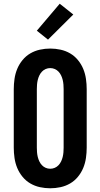

<svg xmlns="http://www.w3.org/2000/svg" viewBox="-20 -1004 540 1032"><path d="M250 8Q222 8 194.5 2Q167 -4 143 -18Q119 -32 101 -54Q83 -76 72.5 -101.5Q62 -127 58 -155Q54 -183 54 -210V-525Q54 -552 58 -580Q62 -608 72.5 -633.5Q83 -659 101 -681Q119 -703 143 -717Q167 -731 194.5 -737Q222 -743 250 -743Q278 -743 305.5 -737Q333 -731 357 -717Q381 -703 399 -681Q417 -659 427.5 -633.5Q438 -608 442 -580Q446 -552 446 -525V-210Q446 -183 442 -155Q438 -127 427.5 -101.5Q417 -76 399 -54Q381 -32 357 -18Q333 -4 305.5 2Q278 8 250 8ZM250 -97Q263 -97 274.5 -102Q286 -107 294.5 -116Q303 -125 308.5 -136.5Q314 -148 317 -160.5Q320 -173 321 -185.5Q322 -198 322 -210V-525Q322 -537 321 -549.5Q320 -562 317 -574.5Q314 -587 308.5 -598.5Q303 -610 294.5 -619Q286 -628 274.5 -633Q263 -638 250 -638Q237 -638 225.5 -633Q214 -628 205.5 -619Q197 -610 191.5 -598.5Q186 -587 183 -574.5Q180 -562 179 -549.5Q178 -537 178 -525V-210Q178 -198 179 -185.5Q180 -173 183 -160.5Q186 -148 191.5 -136.5Q197 -125 205.5 -116Q214 -107 225.5 -102Q237 -97 250 -97ZM238 -791 178 -839 301 -984 374 -926Z"/></svg>

Font: Iosevka Curly Slab Extrabold
Style: Regular
Weight: 800
Monospace: yes
Designer: Belleve Invis
Foundry: Belleve Invis
Version: Version 22.1.2; ttfautohint (v1.8.4)